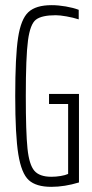

<svg xmlns="http://www.w3.org/2000/svg" viewBox="-20 -716 357 744"><path d="M39 -344Q39 -497 50 -569.5Q61 -642 90 -669Q119 -696 180 -696Q206 -696 235 -691Q264 -686 285 -678V-641Q263 -648 237.5 -652.5Q212 -657 196 -657Q142 -657 119.5 -640Q97 -623 88.5 -559.5Q80 -496 80 -344Q80 -203 86.5 -140.5Q93 -78 113 -54.5Q133 -31 179 -31Q197 -31 215 -34Q233 -37 244 -42V-313H170V-352H286V-9Q230 8 179 8Q120 8 91.5 -18Q63 -44 51 -118Q39 -192 39 -344Z"/></svg>

Font: Saira Ultra Condensed ExLight
Style: Regular
Weight: 200
Width: 1
Designer: Hector Gatti with collaboration of the Omnibus-Type team
Foundry: Omnibus-Type
Version: Version 1.001; ttfautohint (v1.8)